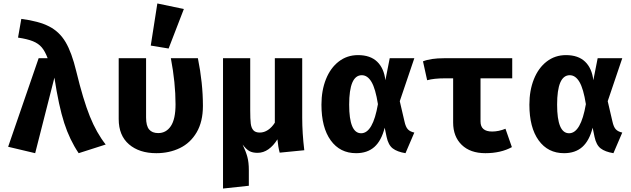

<svg xmlns="http://www.w3.org/2000/svg" viewBox="-20 -867 3640 1108"><path d="M255 -531Q240 -571 221 -593.5Q202 -616 170 -629Q138 -642 84 -650L103 -758Q204 -745 263.5 -714.5Q323 -684 358.5 -624Q394 -564 420 -456Q460 -291 498.5 -195.5Q537 -100 590 -33L434 17Q382 -60 350.5 -157.5Q319 -255 294 -419L183 17L27 -20L203 -531Z M1151 -256Q1151 -165 1115 -103.5Q1079 -42 1018 -12.5Q957 17 882 17Q784 17 724.5 -34Q665 -85 665 -180V-531H823V-189Q823 -141 840.5 -120Q858 -99 893 -99Q939 -99 966 -139.5Q993 -180 993 -265Q993 -389 966 -531H1122Q1151 -388 1151 -256ZM1041 -815 953 -587 850 -604 888 -847Z M1724 -188Q1724 -99 1736 0L1594 14Q1585 -19 1581 -63Q1558 -26 1529 -5.5Q1500 15 1466 15Q1438 15 1419.5 5Q1401 -5 1380 -33Q1399 7 1407.5 38.5Q1416 70 1416 115V205L1267 221V-531H1424V-229Q1424 -180 1427 -154.5Q1430 -129 1442 -115.5Q1454 -102 1479 -102Q1504 -102 1526.5 -117Q1549 -132 1566 -159V-531H1724Z M2204 -404 2229 -531H2371L2287 -283L2314 -167Q2321 -134 2334 -120.5Q2347 -107 2371 -102L2320 17Q2272 9 2246.5 -10.5Q2221 -30 2211 -77L2200 -130Q2181 -55 2140.5 -19Q2100 17 2035 17Q1942 17 1888.5 -57Q1835 -131 1835 -263Q1835 -345 1861 -410Q1887 -475 1935 -512Q1983 -549 2046 -549Q2117 -549 2156.5 -511Q2196 -473 2204 -404ZM1995 -263Q1995 -98 2064 -98Q2132 -98 2161 -266Q2147 -355 2124 -394Q2101 -433 2068 -433Q1995 -433 1995 -263Z M2753 -415V-166Q2753 -108 2820 -108Q2858 -108 2897 -124L2934 -18Q2870 17 2781 17Q2694 17 2644.5 -31Q2595 -79 2595 -160V-415H2548Q2484 -415 2445 -404L2421 -513Q2465 -531 2543 -531H2936V-415Z M3404 -404 3429 -531H3571L3487 -283L3514 -167Q3521 -134 3534 -120.5Q3547 -107 3571 -102L3520 17Q3472 9 3446.5 -10.5Q3421 -30 3411 -77L3400 -130Q3381 -55 3340.5 -19Q3300 17 3235 17Q3142 17 3088.5 -57Q3035 -131 3035 -263Q3035 -345 3061 -410Q3087 -475 3135 -512Q3183 -549 3246 -549Q3317 -549 3356.5 -511Q3396 -473 3404 -404ZM3195 -263Q3195 -98 3264 -98Q3332 -98 3361 -266Q3347 -355 3324 -394Q3301 -433 3268 -433Q3195 -433 3195 -263Z"/></svg>

Font: Fira Mono
Style: Bold
Weight: 700
Monospace: yes
Designer: Carrois Corporate & Edenspiekermann AG
Foundry: Carrois Corporate GbR & Edenspiekermann AG
Version: Version 3.206